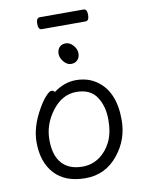

<svg xmlns="http://www.w3.org/2000/svg" viewBox="-93 -901 748 985"><g transform="rotate(-10 281.0 -409.0)"><path d="M347 -620Q347 -598 334.5 -585Q322 -572 301 -572Q280 -572 263 -592.5Q246 -613 246 -634Q246 -655 258 -668Q270 -681 291 -681Q312 -681 329.5 -661.5Q347 -642 347 -620ZM411 -774H183Q165 -774 165 -805Q165 -836 184 -836H412Q430 -836 430 -805Q430 -774 411 -774ZM194 -445Q249 -486 309 -486Q369 -486 413 -457Q506 -396 506 -245Q506 -143 444 -66Q378 18 272.5 18Q167 18 111.5 -42.5Q56 -103 56 -207Q56 -287 106 -374Q126 -410 146 -432Q166 -454 176.5 -454Q187 -454 194 -445ZM267 -43Q316 -43 354.5 -69.5Q393 -96 416 -142Q439 -188 439 -258Q439 -328 406.5 -377Q374 -426 301 -426Q228 -426 175.5 -357.5Q123 -289 123 -207.5Q123 -126 160.5 -84.5Q198 -43 267 -43Z"/></g></svg>

Font: Moon Stars Kai T
Style: Regular
Weight: 400
Designer: GuiWonder
Version: Version 1.101